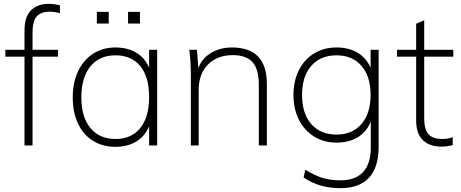

<svg xmlns="http://www.w3.org/2000/svg" viewBox="-20 -760 2410 1003"><path d="M150 -589V-500H283V-464H150V0H108V-464H8V-500H108V-602Q108 -672 142 -706Q176 -740 235 -740Q263 -740 293 -732V-691Q266 -699 240 -699Q196 -699 173 -675.5Q150 -652 150 -589Z M801 -500V0H759V-100Q737 -48 691.5 -20.5Q646 7 583 7Q516 7 465.5 -24.5Q415 -56 387.5 -114.5Q360 -173 360 -251Q360 -329 388 -388Q416 -447 466.5 -479.5Q517 -512 583 -512Q646 -512 691.5 -485Q737 -458 759 -406V-500ZM759 -253Q759 -358 713 -414.5Q667 -471 583 -471Q499 -471 452 -413Q405 -355 405 -251Q405 -148 452.5 -91Q500 -34 584 -34Q667 -34 713 -91.5Q759 -149 759 -253ZM486 -698H548V-637H486ZM649 -698H711V-637H649Z M1374 -322V0H1332V-318Q1332 -398 1299.5 -435Q1267 -472 1196 -472Q1115 -472 1066.5 -423Q1018 -374 1018 -291V0H977V-362Q977 -440 969 -500H1009L1016 -405Q1037 -457 1084 -484.5Q1131 -512 1192 -512Q1374 -512 1374 -322Z M1958 -500V7Q1958 114 1907.5 168.5Q1857 223 1758 223Q1646 223 1566 167L1575 127Q1625 157 1665 169.5Q1705 182 1760 182Q1837 182 1877 138.5Q1917 95 1917 12V-125Q1895 -71 1849 -43Q1803 -15 1738 -15Q1672 -15 1621 -46.5Q1570 -78 1541.5 -134.5Q1513 -191 1513 -264Q1513 -337 1541.5 -393.5Q1570 -450 1621 -481Q1672 -512 1738 -512Q1802 -512 1847.5 -485Q1893 -458 1916 -406V-500ZM1916 -264Q1916 -361 1868.5 -416Q1821 -471 1738 -471Q1654 -471 1606 -416Q1558 -361 1558 -264Q1558 -167 1606 -112Q1654 -57 1738 -57Q1821 -57 1868.5 -112.5Q1916 -168 1916 -264Z M2196 -464V-145Q2196 -81 2219.5 -57.5Q2243 -34 2289 -34Q2319 -34 2345 -43V-2Q2315 6 2285 6Q2225 6 2189.5 -27.5Q2154 -61 2154 -131V-464H2054V-500H2154V-636L2196 -654V-500H2348V-464Z"/></svg>

Font: MuliDisplayVN ExtraLight
Style: Regular
Weight: 200
Designer: Vernon Adams
Foundry: Vernon Adams
Version: Version 2.100